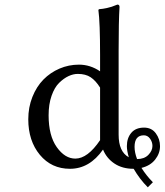

<svg xmlns="http://www.w3.org/2000/svg" viewBox="-20 -719 711 829"><path d="M320.8 -439.9Q369.6 -439.9 412.1 -411.1V-481.9Q412.1 -622.1 404.8 -675.8L407.2 -679.2Q425.3 -680.7 440.4 -684.1Q455.6 -687.5 462.4 -689.9Q469.2 -692.4 486.8 -699.2Q496.1 -699.2 496.1 -689Q492.2 -627 492.2 -500V-137.2Q492.2 -64 536.1 -40Q527.8 -68.8 527.8 -87.9Q527.8 -123 546.9 -145.5Q565.9 -168 602.1 -168Q634.8 -168 652.8 -143.3Q670.9 -118.7 670.9 -87.9Q670.9 -56.6 649.9 -30Q628.9 -3.4 590.8 5.9Q612.3 40 640.1 67.9L618.2 89.8Q583.5 55.2 557.1 9.8H556.2Q508.3 9.8 474.4 -12.7Q440.4 -35.2 424.8 -73.2Q366.7 9.8 282.2 9.8Q202.1 9.8 152.1 -50.5Q102.1 -110.8 102.1 -204.1Q102.1 -255.9 119.9 -300.5Q137.7 -345.2 167.5 -375.5Q197.3 -405.8 237.1 -422.9Q276.9 -439.9 320.8 -439.9ZM315.9 -399.9Q296.4 -399.9 275.9 -390.4Q255.4 -380.9 235.4 -361.3Q215.3 -341.8 202.6 -305.2Q189.9 -268.6 189.9 -221.2Q189.9 -133.3 225.1 -83.7Q260.3 -34.2 305.2 -34.2Q358.4 -34.2 412.1 -113.8V-340.8Q393.1 -371.1 371.3 -385.5Q349.6 -399.9 315.9 -399.9ZM601.1 -134.8Q561 -134.8 561 -85Q561 -60.5 571.8 -32.2Q603 -32.2 620.6 -50.3Q638.2 -68.4 638.2 -88.9Q638.2 -106 627.7 -120.4Q617.2 -134.8 601.1 -134.8Z"/></svg>

Font: Linear Smooth
Style: Regular
Weight: 400
Designer: Philipp H. Poll, Flanker
Foundry: Philipp H. Poll, reworked by Flanker
Version: Version 1.061 | FøM Fix